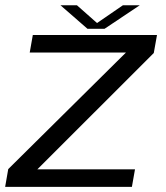

<svg xmlns="http://www.w3.org/2000/svg" viewBox="-29 -726 646 746"><path d="M-9 0 3 -69 460.5 -522H86.5L98.5 -590H581L568.5 -520L116 -68H495.5L483.5 0ZM311 -614 206 -705.5H270L348 -636.5L448.5 -705.5H514L377 -614Z"/></svg>

Font: Anybody ExtraExpanded Regular
Style: Italic
Weight: 400
Width: 8
Italic angle: -10°
Designer: Tyler Finck
Foundry: Etcetera Type Company
Version: Version 1.010; ttfautohint (v1.8.3) -l 8 -r 50 -G 200 -x 14 